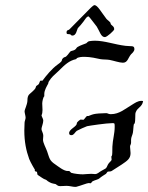

<svg xmlns="http://www.w3.org/2000/svg" viewBox="-20 -713 579 750"><path d="M539 -318C537 -319 534 -319 532 -319C518 -319 506 -310 496 -304C470 -289 447 -267 413 -267C403 -267 401 -271 395 -271C378 -271 352 -269 346 -267C337 -265 327 -260 326 -260C324 -260 322 -260 321 -260C317 -260 310 -247 306 -245C304 -245 299 -246 295 -246C294 -246 280 -237 280 -231C280 -218 250 -209 250 -193C250 -186 255 -185 259 -185C269 -185 273 -197 280 -202C292 -208 311 -217 320 -220C329 -222 396 -232 419 -232C428 -232 428 -232 428 -217C428 -191 420 -166 419 -140C418 -123 420 -108 416 -103C415 -103 415 -101 415 -100C415 -96 416 -92 416 -90C416 -85 410 -82 404 -74C399 -67 399 -62 394 -56C389 -52 381 -49 375 -45C366 -40 361 -33 351 -33C347 -33 342 -34 336 -34C322 -34 312 -32 304 -32C292 -32 271 -34 258 -38C256 -39 252 -45 250 -45C248 -45 247 -45 245 -45C230 -44 206 -64 197 -70C173 -86 174 -93 164 -122C159 -136 148 -155 148 -167C148 -171 149 -177 149 -182C149 -194 142 -202 142 -209C142 -216 149 -231 149 -242C149 -250 143 -255 142 -264C145 -264 146 -279 146 -283C146 -292 145 -301 145 -309C145 -315 148 -333 153 -337C153 -337 153 -338 153 -339C153 -341 153 -344 153 -346C153 -361 164 -378 167 -384C170 -388 168 -391 171 -395C182 -413 192 -420 208 -435C234 -461 250 -476 277 -482C280 -483 279 -485 280 -486C289 -490 298 -491 310 -491C333 -491 358 -485 372 -482C383 -480 396 -481 408 -479C424 -476 447 -468 460 -468C479 -468 480 -487 492 -501C495 -504 505 -512 505 -521C505 -537 493 -531 470 -534C428 -539 389 -554 350 -554C343 -554 335 -553 328 -552C323 -551 320 -546 317 -544C308 -540 296 -537 284 -530C279 -528 278 -522 273 -519C268 -515 259 -515 255 -512C250 -507 240 -490 233 -490C228 -489 222 -482 222 -479C222 -471 207 -463 204 -460C182 -444 160 -417 146 -398C145 -398 145 -398 145 -398C143 -398 141 -398 139 -398C135 -398 134 -387 131 -384C126 -379 120 -378 120 -373C119 -362 94 -347 91 -340C87 -334 87 -321 87 -318C86 -304 76 -284 76 -279C76 -271 80 -261 80 -253C80 -248 76 -239 76 -234C76 -224 75 -213 75 -203C75 -160 82 -125 94 -92C99 -79 116 -50 116 -51C116 -50 116 -47 116 -46C116 -43 122 -43 124 -42C126 -38 125 -33 127 -30C127 -30 151 -13 156 -12C160 -12 164 -7 167 -5C180 3 182 3 197 6C198 6 206 13 208 13C210 14 214 14 217 14C225 14 232 13 240 13C252 13 264 17 273 17H277C297 12 320 2 327 2C329 2 331 3 333 3C337 3 338 -3 342 -5C352 -10 364 -12 368 -16C376 -23 386 -29 394 -34C396 -36 398 -40 400 -42C405 -44 411 -42 416 -45C430 -54 449 -66 455 -70C477 -85 490 -93 490 -115C490 -124 488 -133 488 -140C488 -147 492 -148 492 -156C492 -160 492 -164 492 -167C492 -177 497 -184 499 -194C501 -205 501 -221 503 -228C503 -229 506 -230 506 -231C510 -243 507 -268 510 -274C517 -294 535 -294 539 -318ZM426 -600C426 -612 412 -614 412 -622C412 -627 398 -636 396 -639C376 -665 361 -693 349 -693C345 -693 334 -682 333 -681L251 -598C247 -594 240 -597 240 -586C240 -577 247 -581 254 -579C257 -578 257 -574 263 -574C278 -574 280 -596 284 -603C286 -606 292 -611 295 -615C312 -634 317 -649 326 -649C328 -649 353 -615 358 -609C370 -590 374 -568 390 -568C399 -569 425 -593 426 -598Z"/></svg>

Font: Jim Nightshade
Style: Regular
Weight: 400
Designer: Astigmatic (AOETI)
Foundry: Astigmatic (AOETI)
Version: Version 1.000